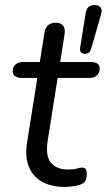

<svg xmlns="http://www.w3.org/2000/svg" viewBox="-20 -732 423 761"><path d="M237.9 8.9Q181.3 8.9 144.6 -12.9Q107.9 -34.8 93.3 -74Q78.7 -113.3 87.1 -166.6L128 -423.1H66Q49.4 -423.1 39.9 -430.2Q30.4 -437.2 30.4 -449.8Q30.4 -467.9 42.1 -477.1Q53.8 -486.3 72.7 -486.3H137.7L156.4 -603.6Q159.8 -623 171 -632.5Q182.2 -641.9 201.1 -641.9Q221.4 -641.9 230.4 -630Q239.4 -618.1 235.9 -596.3L218.7 -486.3H339Q356.6 -486.3 365.8 -480Q375.1 -473.7 375.1 -460.1Q375.1 -443.5 364.3 -433.3Q353.6 -423.1 335.1 -423.1H208.5L169.1 -175.2Q159.5 -113.6 181.9 -86.9Q204.2 -60.1 251.2 -60.1Q272.4 -60.1 284.2 -63.9Q296 -67.7 304.4 -67.7Q314.2 -67.7 319.1 -62.3Q324 -57 324 -43.3Q324 -22.6 317.5 -13.6Q311 -4.5 297.9 -0.1Q286.9 3.9 269.6 6.4Q252.4 8.9 237.9 8.9ZM315.4 -518.8Q306.1 -518.8 300.9 -525.1Q295.8 -531.5 297.7 -543.2L319.9 -681.9Q324.8 -711.9 354.9 -711.9Q371.6 -711.9 378.7 -702.4Q385.9 -692.8 380.5 -675L341.3 -538.9Q338.3 -528.1 331.5 -523.4Q324.6 -518.8 315.4 -518.8Z"/></svg>

Font: Nunito ExtraLight
Style: Italic
Weight: 200
Italic angle: -9°
Designer: Vernon Adams
Foundry: Vernon Adams
Version: Version 3.602